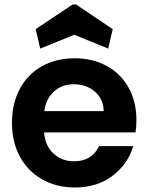

<svg xmlns="http://www.w3.org/2000/svg" viewBox="-20 -821 657 850"><path d="M158 -606 138 -692 301 -801H317L479 -692L459 -606L309 -667ZM584 -289Q584 -259 580 -235H175Q180 -175 217 -141Q254 -107 308 -107Q386 -107 419 -174H570Q546 -94 478 -42.5Q410 9 311 9Q231 9 167.5 -26.5Q104 -62 68.5 -127Q33 -192 33 -277Q33 -363 68 -428Q103 -493 166 -528Q229 -563 311 -563Q390 -563 452.5 -529Q515 -495 549.5 -432.5Q584 -370 584 -289ZM439 -329Q438 -383 400 -415.5Q362 -448 307 -448Q255 -448 219.5 -416.5Q184 -385 176 -329Z"/></svg>

Font: Fz Poppins SemBd
Style: Regular
Weight: 600
Designer: Ninad Kale (Devanagari), Jonny Pinhorn (Latin)
Foundry: Indian Type Foundry
Version: Vit hóa bi Vntype.Com & FontZin.Com